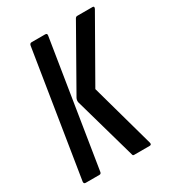

<svg xmlns="http://www.w3.org/2000/svg" viewBox="-161 -750 768 845"><g transform="rotate(-30 223.0 -327.5)"><path d="M272 0Q266 0 265 -5L175 -323Q173 -334 178 -344L351 -649Q355 -655 361 -655H439Q449 -655 444 -643L269 -336L359 -12Q362 0 351 0ZM26 0Q16 0 17 -11L118 -644Q120 -655 129 -655H198Q209 -655 207 -644L106 -11Q105 0 96 0Z"/></g></svg>

Font: Sofia Sans Extra Condensed SemiBold
Style: Italic
Weight: 600
Italic angle: -9°
Designer: Botio Nikoltchev, Ani Petrova
Foundry: lettersoup
Version: Version 4.101